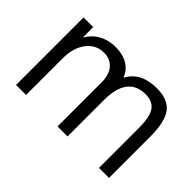

<svg xmlns="http://www.w3.org/2000/svg" viewBox="-88 -788 1046 1046"><g transform="rotate(45 434.5 -265.0)"><path d="M84.3 0V-520H158.3L159.1 -443.1H161.1Q185.6 -485.2 227.4 -507.6Q269.2 -530 322.6 -530Q377 -530 415.4 -507.4Q453.8 -484.7 469.3 -443.1H471.3Q494.9 -487.2 537.3 -508.6Q579.8 -530 640 -530Q726.3 -530 763.4 -480.9Q800.5 -431.7 800.5 -316.4V0H723.4V-306.4Q723.4 -391.2 699.4 -427.3Q675.4 -463.4 618.2 -463.4Q551 -463.4 516 -417.6Q481 -371.7 481 -283.6V0H403.9V-339.9Q403.9 -397.9 375.9 -430.7Q348 -463.4 298.9 -463.4Q238.2 -463.4 199.8 -413.7Q161.4 -364 161.4 -283.6V0Z"/></g></svg>

Font: M PLUS 2 Thin
Style: Regular
Weight: 100
Designer: Coji Morishita
Foundry: UNDERFOREST DESIGN
Version: Version 1.001